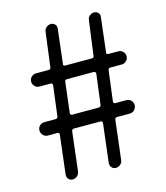

<svg xmlns="http://www.w3.org/2000/svg" viewBox="-109 -810 773 894"><g transform="rotate(-15 277.5 -363.0)"><path d="M130.9 0Q119.1 0 111.3 -8.8Q103.5 -17.6 104.5 -29.3L127 -218.8Q127 -222.7 124.5 -225.1Q122.1 -227.5 119.1 -227.5H72.3Q58.6 -227.5 49.3 -237.3Q40 -247.1 40 -260.3Q40 -273.4 49.3 -282.7Q58.6 -292 72.3 -292H126Q135.7 -292 137.7 -301.8L156.2 -448.2Q156.2 -452.1 153.8 -455.1Q151.4 -458 147.5 -458H93.8Q80.1 -458 70.8 -467.3Q61.5 -476.6 61.5 -489.7Q61.5 -502.9 70.8 -512.2Q80.1 -521.5 93.8 -521.5H154.3Q164.1 -521.5 165 -530.3L186.5 -696.3Q187.5 -709 197.3 -717.3Q207 -725.6 219.7 -725.6Q231.4 -725.6 239.3 -716.8Q247.1 -708 245.1 -696.3L225.6 -530.3Q224.6 -526.4 227.1 -523.9Q229.5 -521.5 233.4 -521.5H362.3Q372.1 -521.5 373 -530.3L395.5 -697.3Q396.5 -710 406.2 -717.8Q416 -725.6 427.7 -725.6Q439.5 -725.6 447.3 -717.3Q455.1 -709 453.1 -697.3L433.6 -530.3Q432.6 -526.4 435.1 -523.9Q437.5 -521.5 441.4 -521.5H489.3Q502.9 -521.5 512.2 -512.2Q521.5 -502.9 521.5 -489.7Q521.5 -476.6 512.2 -467.3Q502.9 -458 489.3 -458H434.6Q424.8 -458 423.8 -448.2L405.3 -301.8Q404.3 -297.9 407.2 -294.9Q410.2 -292 414.1 -292H466.8Q480.5 -292 489.7 -282.7Q499 -273.4 499 -260.3Q499 -247.1 489.7 -237.3Q480.5 -227.5 466.8 -227.5H406.2Q396.5 -227.5 394.5 -218.8L372.1 -30.3Q371.1 -16.6 361.3 -8.3Q351.6 0 338.9 0Q327.1 0 319.3 -8.8Q311.5 -17.6 312.5 -30.3L335 -218.8Q335 -222.7 332.5 -225.1Q330.1 -227.5 326.2 -227.5H198.2Q188.5 -227.5 186.5 -218.8L164.1 -29.3Q162.1 -16.6 152.8 -8.3Q143.6 0 130.9 0ZM197.3 -301.8Q196.3 -297.9 199.2 -294.9Q202.1 -292 206.1 -292H334Q343.8 -292 345.7 -301.8L364.3 -448.2Q364.3 -452.1 361.8 -455.1Q359.4 -458 355.5 -458H225.6Q215.8 -458 214.8 -448.2Z"/></g></svg>

Font: Gen Jyuu GothicX Regular
Style: Regular
Weight: 400
Designer: [Source Han Sans]
Ryoko NISHIZUKA  (kana & ideographs); Paul D. Hunt (Latin, Greek & Cyrillic); Wenlong ZHANG  (bopomofo
Version: Version 1.002.20150607